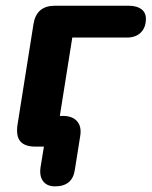

<svg xmlns="http://www.w3.org/2000/svg" viewBox="-20 -510 528 668"><path d="M121 72.5 139.6 -41.9 148.2 0H102.5Q66 0 50.6 -18.4Q35.1 -36.7 41 -76.4L96.5 -426.1Q106.5 -490 170.7 -490H427.8Q456.1 -490 471.8 -478.2Q487.6 -466.4 487.6 -444.9Q487.6 -414.4 470 -396.9Q452.5 -379.3 421 -379.3H231.5L181.5 -64.8L169.1 -106.7H198.8Q232.3 -106.7 248.5 -87.8Q264.6 -69 259 -36.3L240.4 80.7Q232.2 138.4 171.2 138.4Q144.1 138.4 130.4 121Q116.6 103.5 121 72.5Z"/></svg>

Font: SN Pro Thin
Style: Italic
Weight: 200
Italic angle: -9°
Designer: Tobias Whetton
Foundry: Supernotes
Version: Version 1.003;Glyphs 3.3 (3324)